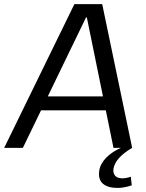

<svg xmlns="http://www.w3.org/2000/svg" viewBox="-50 -720 710 935"><path d="M312.3 -700H447.7L593.6 0H502.6L372.9 -635.1H368.9L61.4 0H-29.6ZM141 -250.4H492.5L482.9 -182.6H131.5ZM522.5 195.2Q475.3 195.2 451.2 174.6Q427.2 154 433.3 111.3Q438.3 77.1 468.1 46.9Q498 16.7 548 -4.3L593.6 0Q552.8 24 530 49.2Q507.2 74.5 502.5 102Q499.6 123.7 511.1 136.1Q522.5 148.4 544.5 148.4Q565.9 148.4 587 140.5L591.7 182.4Q577.3 187.7 559 191.4Q540.6 195.2 522.5 195.2Z"/></svg>

Font: Pathway Extreme 8pt Thin
Style: Italic
Weight: 100
Italic angle: -8°
Designer: Eduardo Rodriguez Tunni
Foundry: Eduardo Rodriguez Tunni
Version: Version 1.000